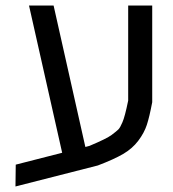

<svg xmlns="http://www.w3.org/2000/svg" viewBox="-20 -620 627 695"><path d="M205 -67 85 -600H174L289 -88L304 -92Q366 -118 384 -131.5Q402 -145 408.5 -151.5Q415 -158 423 -177Q432 -197 444 -256V-600H531V-250Q521 -197 511.5 -168Q502 -139 480.5 -110.5Q459 -82 425.5 -62.5Q392 -43 334 -21L36 55L37 -24Z"/></svg>

Font: Autonym
Style: Regular
Weight: 500
Version: Version 1.0.20131126